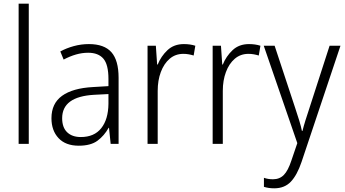

<svg xmlns="http://www.w3.org/2000/svg" viewBox="-20 -780 1868 1041"><path d="M136 0H81V-760H136Z M462 -541Q545 -541 584 -497Q623 -453 623 -358V0H580L571 -87H569Q545 -44 508.5 -17Q472 10 407 10Q336 10 297.5 -31Q259 -72 259 -139Q259 -219 316.5 -260.5Q374 -302 484 -308L568 -313V-352Q568 -430 540.5 -462Q513 -494 458 -494Q425 -494 392 -484.5Q359 -475 325 -457L307 -501Q340 -519 380 -530Q420 -541 462 -541ZM490 -266Q317 -256 317 -139Q317 -89 344 -63Q371 -37 418 -37Q491 -37 529 -85Q567 -133 568 -217V-270Z M977 -541Q1011 -541 1039 -532L1030 -479Q1017 -483 1003 -485.5Q989 -488 974 -488Q931 -488 900 -461.5Q869 -435 852 -389.5Q835 -344 835 -287V0H780V-532H825L832 -430H835Q853 -475 888 -508Q923 -541 977 -541Z M1330 -541Q1364 -541 1392 -532L1383 -479Q1370 -483 1356 -485.5Q1342 -488 1327 -488Q1284 -488 1253 -461.5Q1222 -435 1205 -389.5Q1188 -344 1188 -287V0H1133V-532H1178L1185 -430H1188Q1206 -475 1241 -508Q1276 -541 1330 -541Z M1410 -532H1469L1580 -196Q1594 -154 1603 -124.5Q1612 -95 1617 -70H1620Q1626 -95 1636 -127Q1646 -159 1658 -195L1767 -532H1826L1615 98Q1591 169 1557 205Q1523 241 1467 241Q1451 241 1437.5 239Q1424 237 1411 233V184Q1422 188 1434.5 190Q1447 192 1460 192Q1496 192 1519 168.5Q1542 145 1560 90L1592 -4Z"/></svg>

Font: Noto Sans Gurmukhi SemiCondensed Light
Style: Regular
Weight: 300
Width: 4
Designer: Jelle Bosma - Monotype Design Team
Foundry: Monotype Imaging Inc.
Version: Version 2.004; ttfautohint (v1.8.4.7-5d5b)